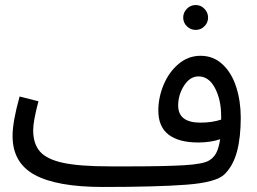

<svg xmlns="http://www.w3.org/2000/svg" viewBox="-20 -723 1023 764"><path d="M938 -255Q938 -176 923 -120Q908 -64 874 -30Q841 3 721 12Q601 21 390 21Q207 21 118.5 -27Q30 -75 30 -182Q30 -239 58 -339L133 -320Q112 -241 112 -205Q112 -151 139 -120Q166 -89 231.5 -75Q297 -61 416 -61H507Q635 -61 712.5 -65.5Q790 -70 813 -85Q832 -97 841.5 -116.5Q851 -136 856 -169Q817 -156 769 -156Q691 -156 650.5 -187.5Q610 -219 610 -283Q610 -335 631 -385.5Q652 -436 690.5 -468.5Q729 -501 778 -501Q829 -501 865.5 -467Q902 -433 920 -376.5Q938 -320 938 -255ZM860 -247V-261Q860 -326 835.5 -372.5Q811 -419 770 -419Q736 -419 712.5 -382.5Q689 -346 689 -303Q689 -235 778 -235Q823 -235 860 -247ZM709 -653Q709 -673 723.5 -688Q738 -703 759 -703Q779 -703 793.5 -688Q808 -673 808 -653Q808 -633 793.5 -618.5Q779 -604 759 -604Q738 -604 723.5 -618.5Q709 -633 709 -653Z"/></svg>

Font: Noto Sans Arabic
Style: Regular
Weight: 400
Designer: Nadine Chahine
Foundry: Monotype Imaging Inc.
Version: Version 1.001